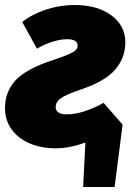

<svg xmlns="http://www.w3.org/2000/svg" viewBox="-31 -574 531 769"><path d="M384 -162 460 -75 428 175H302L311 -3Q247 20 192 20Q133 20 87 0Q41 -20 15 -56.5Q-11 -93 -11 -141Q-11 -206 31 -252Q73 -298 180 -333Q226 -348 247 -358Q268 -368 274 -375Q280 -382 280 -391Q280 -417 237 -417Q211 -417 178 -406.5Q145 -396 117 -379L58 -486Q99 -518 154.5 -536Q210 -554 267 -554Q359 -554 415 -512.5Q471 -471 471 -405Q471 -343 431 -296Q391 -249 297 -217Q232 -195 212 -180Q192 -165 192 -146Q192 -116 236 -116Q271 -116 309.5 -129Q348 -142 384 -162Z"/></svg>

Font: FiraGO Heavy
Style: Italic
Weight: 900
Italic angle: -8°
Designer: bBox Type GmbH
Foundry: bBox Type GmbH
Version: Version 1.001